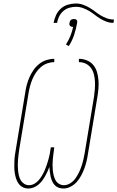

<svg xmlns="http://www.w3.org/2000/svg" viewBox="-20 -1072 673 1100"><path d="M343 8Q328 8 315 3Q302 -2 293 -12Q284 -22 278.5 -34.5Q273 -47 270 -60.5Q267 -74 265.5 -88Q264 -102 263 -116Q258 -102 251.5 -88Q245 -74 237.5 -61Q230 -48 220.5 -35.5Q211 -23 198.5 -13Q186 -3 171.5 2.5Q157 8 143 8H142Q125 8 110.5 0.5Q96 -7 86.5 -20Q77 -33 72 -49Q67 -65 64.5 -81.5Q62 -98 62 -115Q62 -132 62.5 -149Q63 -166 65.5 -183.5Q68 -201 71 -218L125 -544Q128 -566 134 -588Q140 -610 149.5 -631Q159 -652 172.5 -671.5Q186 -691 205 -706Q224 -721 246.5 -728Q269 -735 291 -735V-716Q271 -716 251 -709Q231 -702 214.5 -688Q198 -674 186 -656Q174 -638 166 -619Q158 -600 152.5 -580Q147 -560 144 -541L90 -215Q88 -200 86 -184.5Q84 -169 83 -154Q82 -139 82 -124Q82 -109 83.5 -94.5Q85 -80 88.5 -65.5Q92 -51 99 -39Q106 -27 118.5 -19Q131 -11 146 -11Q162 -11 176.5 -19Q191 -27 202 -40Q213 -53 221.5 -67.5Q230 -82 236.5 -97Q243 -112 248 -127.5Q253 -143 257.5 -158.5Q262 -174 265 -189.5Q268 -205 270 -221L271 -228H291L290 -221Q288 -205 286 -189.5Q284 -174 282.5 -158.5Q281 -143 281 -127.5Q281 -112 282.5 -97Q284 -82 287.5 -67.5Q291 -53 298 -40Q305 -27 318 -19Q331 -11 346 -11Q365 -11 382.5 -22Q400 -33 411.5 -49Q423 -65 432 -83.5Q441 -102 447 -120Q453 -138 457.5 -157Q462 -176 465 -194L519 -520Q522 -541 523.5 -562.5Q525 -584 524 -605Q523 -626 518 -646Q513 -666 501.5 -682Q490 -698 472 -707Q454 -716 432 -716V-735Q456 -735 478 -726Q500 -717 514.5 -699.5Q529 -682 535.5 -659.5Q542 -637 544 -613.5Q546 -590 544 -565.5Q542 -541 538 -517L484 -191Q481 -170 476 -149Q471 -128 463.5 -107.5Q456 -87 445.5 -67Q435 -47 420 -30Q405 -13 384.5 -2.5Q364 8 343 8ZM287 -941Q291 -963 301 -985Q311 -1007 329 -1023Q347 -1039 370 -1045.5Q393 -1052 415 -1052Q436 -1052 455.5 -1045Q475 -1038 492 -1028Q509 -1018 524.5 -1006Q540 -994 556.5 -984Q573 -974 592.5 -967Q612 -960 633 -960L630 -941Q609 -941 590 -948Q571 -955 554.5 -965Q538 -975 523 -987Q508 -999 491 -1009Q474 -1019 455 -1026Q436 -1033 415 -1033Q396 -1033 377 -1027.5Q358 -1022 343 -1009Q328 -996 319 -978Q310 -960 307 -941ZM374 -808 358 -817Q373 -841 383.5 -866.5Q394 -892 399 -919Q398 -919 397.5 -918.5Q397 -918 396 -918Q392 -918 388 -919.5Q384 -921 381 -924.5Q378 -928 377.5 -932Q377 -936 378 -941Q379 -945 380.5 -949.5Q382 -954 386 -957.5Q390 -961 395 -962Q400 -963 404 -963Q408 -963 412 -962Q416 -961 419 -957.5Q422 -954 422.5 -949.5Q423 -945 422 -941Q416 -907 405 -873Q394 -839 374 -808Z"/></svg>

Font: Iosevka Thin Extended Oblique
Style: Regular
Weight: 100
Width: 7
Italic angle: -9°
Monospace: yes
Designer: Belleve Invis
Foundry: Belleve Invis
Version: Version 32.5.0; ttfautohint (v1.8.4)